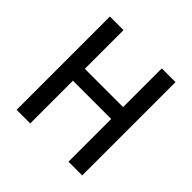

<svg xmlns="http://www.w3.org/2000/svg" viewBox="-182 -927 1039 1039"><g transform="rotate(45 337.5 -408.0)"><path d="M589 -51H484V-378H191V-51H87V-765H191V-469H484V-765H589Z"/></g></svg>

Font: Noto Sans Tamil UI SemiCondensed Medium
Style: Regular
Weight: 500
Width: 4
Designer: Jelle Bosma - Monotype Design Team
Foundry: Monotype Imaging Inc.
Version: Version 2.004; ttfautohint (v1.8.4.7-5d5b)